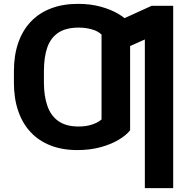

<svg xmlns="http://www.w3.org/2000/svg" viewBox="-20 -757 971 981"><path d="M644.8 -427.4V-91.2Q624.1 -65.1 585.1 -42.1Q546 -19.1 492.6 -4.6Q439.2 9.8 375 9.8Q298.5 9.8 238.4 -13.7Q178.4 -37.1 136.6 -81.7Q94.8 -126.4 73 -190.2Q51.1 -254 51.1 -334.4V-384L204.4 -385.4V-334.4Q204.6 -265.8 222.3 -215.4Q240 -165 278.9 -137.8Q317.8 -110.6 381.4 -110.6Q420.6 -110.6 451.1 -120.9Q481.7 -131.2 498.8 -146.7V-427.4ZM644.8 -636.4V-306L498.8 -304.4V-580.5Q480 -598.6 448.4 -607.3Q416.9 -616 382.8 -616Q317.4 -616 278.3 -590.1Q239.1 -564.2 221.7 -514.7Q204.4 -465.2 204.4 -393.1V-339.8L51.1 -340.4V-393.1Q51.1 -474.5 73.3 -538.4Q95.5 -602.3 137.7 -646.6Q179.9 -690.9 240.7 -714.1Q301.4 -737.3 378.8 -737.3Q442.2 -737.3 494.9 -722.8Q547.6 -708.3 586.1 -685.2Q624.6 -662 644.8 -636.4ZM864.9 -727.5V204.1H720.1V-555.4L566.6 -486.9V-641.7L755.2 -727.5Z"/></svg>

Font: Adwaita Sans
Style: Regular
Weight: 400
Designer: Rasmus Andersson
Foundry: rsms
Version: Version 4.001;git-9221beed3